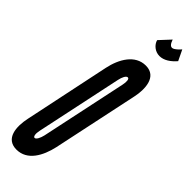

<svg xmlns="http://www.w3.org/2000/svg" viewBox="-327 -938 955 955"><g transform="rotate(45 150.5 -460.5)"><path d="M290 -928C290 -928 264 -897 248 -897C230 -897 222 -929 222 -929L169 -872C176 -846 202 -824 233 -824C264 -824 293 -844 317 -872ZM287 -594C300 -654 299 -743 219 -743C144 -743 102 -670 86 -594L-9 -141C-24 -71 -18 8 59 8C135 8 174 -65 191 -141ZM108 -141C103 -118 92 -97 82 -97C73 -97 69 -114 75 -141L171 -594C176 -618 186 -638 197 -638C208 -638 209 -617 204 -594Z"/></g></svg>

Font: League Gothic Condensed Italic
Style: Regular
Weight: 400
Width: 3
Designer: Tyler Finck
Foundry: The League of Moveable Type
Version: Version 1.001;PS 001.001;hotconv 1.0.56;makeotf.lib2.0.21325